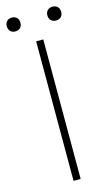

<svg xmlns="http://www.w3.org/2000/svg" viewBox="-146 -919 548 965"><g transform="rotate(-15 128.5 -436.5)"><path d="M22 -801C43 -801 58 -814 58 -837C58 -860 43 -873 22 -873C2 -873 -13 -860 -13 -837C-13 -814 2 -801 22 -801ZM234 -801C255 -801 270 -814 270 -837C270 -860 255 -873 234 -873C214 -873 198 -860 198 -837C198 -814 214 -801 234 -801ZM110 0H147V-726H110Z"/></g></svg>

Font: SSpoqa Han Sans Neo Thin
Style: Regular
Weight: 100
Designer: [Spoqa Han Sans Neo] Dong-huui Kim  Younghwa Kang  Yujin Lee  [Noto Sans] Ryoko NISHIZUKA  (kana & ideographs); Paul D. 
Foundry: Spoqa (http://www.spoqa-han-sans.com)
Version: Version 1.000